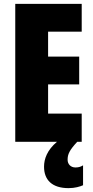

<svg xmlns="http://www.w3.org/2000/svg" viewBox="-20 -734 483 994"><path d="M330 93C330 65 339 44 380 0H403V-146H229V-297H390V-441H229V-570H403V-714H59V0H275C224 43 208 89 208 129C208 198 250 240 335 240C368 240 394 232 410 225V122C400 128 389 133 371 133C345 133 330 115 330 93Z"/></svg>

Font: Noto Sans Georgian ExtraCondensed Black
Style: Regular
Weight: 900
Width: 2
Designer: Monotype Design Team, Akaki Razmadze
Foundry: Google LLC
Version: Version 2.005